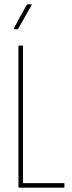

<svg xmlns="http://www.w3.org/2000/svg" viewBox="-20 -865 332 885"><path d="M68 0Q65 0 65 -4V-651Q65 -655 68 -655H82Q86 -655 86 -651V-21H274Q277 -21 277 -17V-4Q277 0 274 0ZM46 -730Q45 -730 44 -731Q43 -732 44 -735L102 -841Q105 -845 107 -845H123Q125 -845 126 -843.5Q127 -842 125 -840L64 -733Q63 -730 59 -730Z"/></svg>

Font: Sofia Sans Extra Condensed Thin
Style: Regular
Weight: 250
Version: Version 4.100